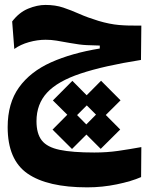

<svg xmlns="http://www.w3.org/2000/svg" viewBox="-20 -453 626 794"><path d="M340.8 321.8Q176.3 321.8 94 264.9Q11.7 208 11.7 72.8Q11.7 -26.4 58.6 -91.6Q105.5 -156.7 190.9 -195.1Q276.4 -233.4 392.6 -252.4V-264.6Q367.2 -265.1 338.9 -266.4Q310.5 -267.6 268.1 -275.4Q236.3 -281.2 214.1 -284.9Q191.9 -288.6 168.9 -288.6Q134.8 -288.6 99.9 -278.8Q64.9 -269 39.1 -250.5L30.3 -364.3Q59.1 -401.9 96.4 -417.2Q133.8 -432.6 168 -432.6Q209 -432.6 241.7 -421.6Q274.4 -410.6 308.3 -395.5Q342.3 -380.4 387.2 -366.7Q433.1 -353 472.4 -349.6Q511.7 -346.2 564.5 -347.2L563 -205.1Q408.7 -180.7 313.5 -148.9Q218.3 -117.2 174.6 -69.8Q130.9 -22.5 130.9 48.3Q130.9 99.6 152.8 127.7Q174.8 155.8 227.1 166.7Q279.3 177.7 370.1 177.7Q422.4 177.7 469.2 170.9Q516.1 164.1 564.5 155.3L563.5 279.3Q523.4 296.9 463.1 309.3Q402.8 321.8 340.8 321.8ZM277.8 163.1 197.3 83 258.3 21.5 198.7 -37.6 279.3 -118.7 338.4 -59.1 397.9 -119.1 478.5 -38.1 417.5 22.5 477.1 82.5 396.5 162.6 337.4 103.5ZM336.9 61.5 377 21 338.9 -17.1 298.8 22.9Z"/></svg>

Font: Cascadia Code PL
Style: Bold
Weight: 700
Monospace: yes
Designer: Aaron Bell
Foundry: Saja Typeworks
Version: Version 2404.023; ttfautohint (v1.8.4)